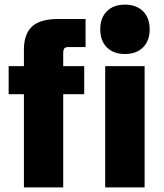

<svg xmlns="http://www.w3.org/2000/svg" viewBox="-20 -815 714 835"><path d="M84 0V-405.3H17.6V-527.3H84V-598.6Q84 -667 119.4 -699.7Q154.8 -732.4 231.9 -732.4H352.1V-610.4H279.8Q264.6 -610.4 259.8 -604.7Q254.9 -599.1 254.9 -583V-527.3H346.2V-405.3H254.9V0ZM437.5 0V-527.3H608.9V0ZM523.4 -580.1Q473.6 -580.1 444.8 -608.9Q416 -637.7 416 -687.5Q416 -737.3 444.8 -766.1Q473.6 -794.9 523.4 -794.9Q573.2 -794.9 602.1 -766.1Q630.9 -737.3 630.9 -687.5Q630.9 -637.7 602.1 -608.9Q573.2 -580.1 523.4 -580.1Z"/></svg>

Font: Schibsted Grotesk ExtraBold
Style: Regular
Weight: 800
Designer: Bakken & Baeck AS, Henrik Kongsvoll
Foundry: Schibsted ASA
Version: Version 1.100; ttfautohint (v1.8.4.7-5d5b);gftools[0.9.25]